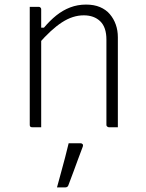

<svg xmlns="http://www.w3.org/2000/svg" viewBox="-20 -556 640 839"><path d="M495 0Q485 0 475.5 0Q466 0 456 0Q453 0 450.5 -1.5Q448 -3 446.5 -5Q445 -7 445 -11Q445 -73 445 -135Q445 -197 445 -259Q445 -321 445 -383Q445 -437 418 -463Q391 -489 346 -489Q322 -489 298.5 -481.5Q275 -474 251 -458.5Q227 -443 201.5 -419.5Q176 -396 147 -363V-435H172Q198 -466 226 -488.5Q254 -511 286.5 -523.5Q319 -536 356 -536Q391 -536 417 -525Q443 -514 460 -494Q477 -474 486 -448.5Q495 -423 495 -393Q495 -345 495 -297Q495 -249 495 -201.5Q495 -154 495 -106Q495 -79 495 -52.5Q495 -26 495 0ZM160 0Q154 0 147.5 0Q141 0 134.5 0Q128 0 121 0Q118 0 116 -0.5Q114 -1 112.5 -2.5Q111 -4 110.5 -6Q110 -8 110 -11Q110 -63 110 -115Q110 -167 110 -218.5Q110 -270 110 -322Q110 -374 110 -426Q110 -462 110 -488Q110 -514 110 -526Q117 -526 123.5 -526Q130 -526 136.5 -526Q143 -526 149 -526Q153 -526 155 -524.5Q157 -523 158.5 -521Q160 -519 160 -515Q160 -430 160 -344Q160 -258 160 -172Q160 -86 160 0ZM280 70Q291 70 304.5 70Q318 70 332 70Q338 70 341 74Q344 78 342 84Q331 113 321 140Q311 167 301 194.5Q291 222 279 253Q278 257 274.5 260Q271 263 264 263Q255 263 247.5 263Q240 263 229 263Q238 230 247 197Q256 164 264.5 132Q273 100 280 70Z"/></svg>

Font: Recursive Sans Linear Light
Style: Regular
Weight: 300
Version: Version 1.085